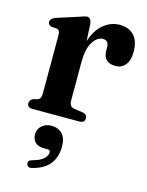

<svg xmlns="http://www.w3.org/2000/svg" viewBox="-111 -537 661 866"><g transform="rotate(15 219.5 -104.0)"><path d="M209.5 -437 213.5 -358.5Q231 -413.5 265.2 -441Q299.5 -468.5 340 -468.5Q383 -468.5 407 -442.5Q431 -416.5 431 -367.5Q431 -325.5 413.2 -304.8Q395.5 -284 367.5 -284Q311 -284 310 -340V-357Q310 -387.5 282 -387.5Q256.5 -387.5 236 -355.5Q215.5 -323.5 215.5 -259V-81.5Q215.5 -53 239 -49.5L279.5 -43.5Q300.5 -40.5 300.5 -21Q300.5 0 275 0H57Q32 0 32 -21Q32 -35.5 48.5 -43.5L67 -48Q76 -51 80 -58Q84 -65 84 -80.5V-352.5Q84 -365.5 80.2 -371Q76.5 -376.5 68.5 -378.5L43 -380Q27.5 -385.5 27.5 -399Q27.5 -414.5 49.5 -423L147.5 -454.5Q178 -466 188 -466Q206.5 -466 209.5 -437ZM153 158Q125 158 111.2 143.8Q97.5 129.5 97.5 107.5Q97.5 82.5 115.5 66.8Q133.5 51 160.5 51Q191 51 210.2 70.5Q229.5 90 229.5 129.5Q229.5 179 203.8 211.8Q178 244.5 124.5 257.5Q103.5 263.5 99 246Q95 229.5 114.5 224Q150.5 215 166.5 199.8Q182.5 184.5 182.5 169.5Q182.5 158 169.5 158Z"/></g></svg>

Font: Fraunces 72pt Soft SemiBold
Style: Regular
Weight: 600
Version: Version 1.000;[b76b70a41]